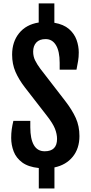

<svg xmlns="http://www.w3.org/2000/svg" viewBox="-20 -969 526 1114"><path d="M205.1 124.5V5.9Q143.6 -0.5 108.6 -26.6Q73.7 -52.7 59.3 -90.3Q44.9 -127.9 44.9 -168.9Q44.9 -195.8 48.1 -218.8Q51.3 -241.7 57.6 -267.6H155.8V-230.5Q155.8 -163.1 176.5 -127.2Q197.3 -91.3 239.3 -91.3Q311 -91.3 311 -163.1Q311 -190.9 299.1 -221.7Q287.1 -252.4 252.4 -296.9L124 -462.4Q89.4 -507.3 69.8 -552.2Q50.3 -597.2 50.3 -652.3Q50.3 -726.1 90.8 -776.4Q131.3 -826.7 204.6 -838.4V-949.2H295.4V-836.9Q349.1 -827.6 380.1 -800.8Q411.1 -773.9 424.1 -737.8Q437 -701.7 437 -664.6Q437 -637.7 433.1 -615Q429.2 -592.3 423.8 -564.9H326.2V-605Q326.2 -670.9 304.9 -706.5Q283.7 -742.2 244.6 -742.2Q209 -742.2 190.7 -722.4Q172.4 -702.6 172.4 -669.4Q172.4 -641.1 184.1 -617.9Q195.8 -594.7 213.9 -570.3L357.9 -383.8Q398.4 -331.5 419.7 -284.4Q440.9 -237.3 440.9 -179.7Q440.9 -107.4 402.1 -59.6Q363.3 -11.7 295.9 2.4V124.5Z"/></svg>

Font: Fjalla One
Style: Regular
Weight: 400
Designer: Irina Smirnova, Eben Sorkin
Foundry: Sorkin Type
Version: Version 1.002; ttfautohint (v1.8.4.7-5d5b);gftools[0.9.25]